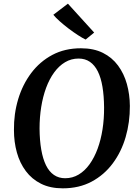

<svg xmlns="http://www.w3.org/2000/svg" viewBox="-20 -1016 757 1046"><path d="M322 10Q253.5 10 203.5 -15Q153.5 -40 120.8 -83.8Q88 -127.5 72 -185Q56 -242.5 56 -307.5Q55 -395.5 79 -475.5Q103 -555.5 150 -618Q197 -680.5 265 -716.8Q333 -753 421 -753Q490.5 -753 540.5 -728Q590.5 -703 623 -659Q655.5 -615 671.2 -558.5Q687 -502 687.5 -439Q688 -350 664.5 -269.2Q641 -188.5 594.2 -125.8Q547.5 -63 479.2 -26.5Q411 10 322 10ZM335 -45Q375 -45 408.5 -65Q442 -85 468 -121.2Q494 -157.5 511.8 -205.8Q529.5 -254 538.5 -311.2Q547.5 -368.5 547 -430.5Q546.5 -494 538.2 -543.2Q530 -592.5 513 -626.8Q496 -661 470 -679Q444 -697 408 -697Q368 -697 334.5 -677Q301 -657 275 -621.2Q249 -585.5 231.2 -537.5Q213.5 -489.5 204.5 -433Q195.5 -376.5 195.5 -315.5Q196 -251 204.8 -200.8Q213.5 -150.5 230.5 -115.8Q247.5 -81 273.8 -63Q300 -45 335 -45ZM446.5 -800.5Q429.5 -808.5 404.8 -824.5Q380 -840.5 354 -860.2Q328 -880 305.5 -900Q283 -920 270.5 -935.5L350 -996L493 -838.5Z"/></svg>

Font: Merriweather Light 18pt SemiBold
Style: Italic
Weight: 600
Italic angle: -7.8°
Version: Version 2.101